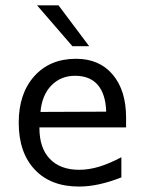

<svg xmlns="http://www.w3.org/2000/svg" viewBox="-20 -684 540 716"><path d="M450.2 -245.1V-209H127V-207Q127 -131.8 166 -91.3Q205.1 -50.8 275.4 -50.8Q311.5 -50.8 350.1 -62.5Q388.7 -74.2 432.6 -97.7V-22.5Q390.6 -5.9 351.1 2.9Q311.5 11.7 274.4 11.7Q168.9 11.7 109.4 -51.8Q49.8 -115.2 49.8 -226.6Q49.8 -335 107.9 -399.9Q166 -464.8 263.7 -464.8Q350.6 -464.8 400.4 -405.8Q450.2 -346.7 450.2 -245.1ZM376 -267.6Q374 -333 344.7 -367.2Q315.4 -401.4 259.8 -401.4Q207 -401.4 171.9 -365.7Q136.7 -330.1 130.9 -266.6ZM198.2 -664.1 312.5 -511.7H250L118.2 -664.1Z"/></svg>

Font: BabelStone Irk Bitig Colour
Style: Regular
Weight: 400
Designer: Andrew West
Foundry: BabelStone
Version: Version 1.03 June 7, 2023